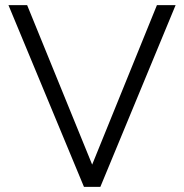

<svg xmlns="http://www.w3.org/2000/svg" viewBox="-20 -730 719 750"><path d="M86 -710 340 -87 593 -710H666L372 0H308L13 -710Z"/></svg>

Font: Raleway Thin
Style: Regular
Weight: 400
Version: Version 4.026